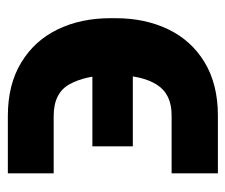

<svg xmlns="http://www.w3.org/2000/svg" viewBox="-64 -514 586 499"><g transform="rotate(-90 229.5 -264.0)"><path d="M179.1 -111.5Q235.1 -111.2 259.5 -150.1Q284 -189.1 284 -257.4V-270.9Q283.5 -334.7 260.8 -376.3Q238.2 -418 177.9 -418H29.1V-537.1H177.9Q259.9 -537.1 317 -502.3Q374.2 -467.6 403.2 -407.4Q432.2 -347.3 432.2 -270.9V-257.4Q432.3 -180.8 403.4 -120.5Q374.5 -60.2 317.5 -25.7Q260.4 8.8 179.1 8.8H29.1V-111.5ZM99.2 -317.4H336.1V-212.3H99.2Z"/></g></svg>

Font: Intratopia Thin
Style: Regular
Weight: 100
Designer: Rasmus Andersson
Foundry: rsms
Version: Version 3.000;Glyphs 3.2.3 (3260)